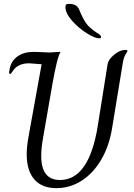

<svg xmlns="http://www.w3.org/2000/svg" viewBox="-20 -962 691 992"><path d="M118 -165Q118 -200 126 -248L195 -630Q190 -630 170 -632Q134 -635 131 -635Q74 -635 48 -598Q46 -595 41 -587.5Q36 -580 32 -580Q27 -580 27 -589Q27 -591 30 -606Q38 -648 71 -671Q104 -694 153 -694L186 -693Q214 -691 231 -691Q249 -691 269 -693L293 -694Q275 -667 250 -523L202 -247Q193 -198 193 -156Q193 -32 290 -32Q440 -32 485 -311L536 -631Q540 -655 570 -679.5Q600 -704 626 -704Q639 -704 639 -699Q639 -697 629 -681.5Q619 -666 614 -634L559 -299Q544 -207 503 -137Q462 -67 402 -28.5Q342 10 272 10Q196 10 157 -35.5Q118 -81 118 -165ZM318 -925Q318 -935 322 -938.5Q326 -942 338 -942Q374 -942 387 -917Q408 -866 424.5 -842.5Q441 -819 477 -795Q480 -793 488 -788Q496 -783 499 -779Q502 -775 502 -771Q502 -767 500 -765.5Q498 -764 492 -764Q470 -764 428 -790.5Q386 -817 352.5 -854.5Q319 -892 318 -925Z"/></svg>

Font: Charm
Style: Regular
Weight: 400
Designer: Katatrad Aksorn Co.,Ltd.
Foundry: Cadson Demak Co.,Ltd.
Version: Version 1.001